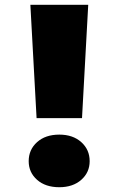

<svg xmlns="http://www.w3.org/2000/svg" viewBox="-20 -775 495 803"><path d="M349 -755 323 -281H133L107 -755ZM100 -101Q100 -149 135 -180.5Q170 -212 228 -212Q285 -212 320 -180.5Q355 -149 355 -101Q355 -54 320 -23Q285 8 228 8Q170 8 135 -23Q100 -54 100 -101Z"/></svg>

Font: Poppins Black A&M
Style: Regular
Weight: 900
Designer: Ninad Kale (Devanagari), Jonny Pinhorn (Latin)
Foundry: Indian Type Foundry
Version: 4.004